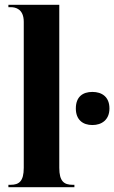

<svg xmlns="http://www.w3.org/2000/svg" viewBox="-20 -780 476 800"><path d="M15 0H290V-10H283C247 -10 227 -24 227 -81V-760H15V-750H26C44 -750 79 -743 79 -689V-81C79 -24 59 -10 24 -10H15ZM365 -259C404 -259 436 -281 436 -328C436 -377 404 -397 365 -397C325 -397 296 -377 296 -328C296 -281 325 -259 365 -259Z"/></svg>

Font: Noto Serif Display Condensed Extra
Style: Regular
Weight: 800
Width: 3
Designer: Monotype Design Team
Foundry: Monotype Imaging Inc.
Version: Version 1.900